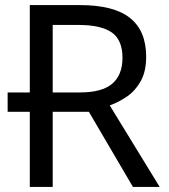

<svg xmlns="http://www.w3.org/2000/svg" viewBox="-20 -734 662 754"><path d="M294 -714Q427 -714 490.5 -663.5Q554 -613 554 -511Q554 -454 533 -416Q512 -378 479.5 -355.5Q447 -333 411 -320L607 0H502L329 -295H187V0H97V-295H10V-371H97V-714ZM289 -636H187V-371H294Q381 -371 421 -405.5Q461 -440 461 -507Q461 -577 419 -606.5Q377 -636 289 -636Z"/></svg>

Font: Noto Sans Historical
Style: Regular
Weight: 400
Designer: Monotype Design Team
Foundry: Monotype Imaging Inc.
Version: Version 2.013; ttfautohint (v1.8.4.7-5d5b)